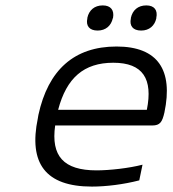

<svg xmlns="http://www.w3.org/2000/svg" viewBox="-20 -681 640 710"><path d="M588 -265C621 -422 564 -509 411 -509C254 -509 158 -422 122 -256L120 -244C85 -77 148 9 320 9C372 9 437 1 495 -14L507 -72C457 -59 385 -51 337 -51C215 -51 168 -104 184 -217H543C572 -217 580 -230 588 -265ZM195 -275C226 -393 290 -449 399 -449C509 -449 546 -389 523 -275ZM303 -613C297 -586 310 -568 341 -568C371 -568 391 -586 397 -613L398 -615C403 -643 390 -661 360 -661C329 -661 309 -643 303 -615ZM464 -613C458 -586 471 -568 502 -568C532 -568 552 -586 558 -613V-615C564 -643 551 -661 521 -661C490 -661 470 -643 464 -615Z"/></svg>

Font: LT Wave Mono Light
Style: Italic
Weight: 300
Designer: Daniel Lyons
Version: Version 2.5 (Glyphs App)